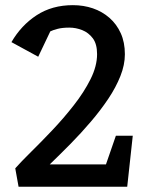

<svg xmlns="http://www.w3.org/2000/svg" viewBox="-20 -710 562 730"><path d="M50.6 0 38 -70Q59.8 -94.8 97.9 -132.3Q136 -169.7 178.9 -215Q221.8 -260.2 260.7 -310Q299.7 -359.7 324.4 -409.3Q349.1 -459 349.1 -504.1Q349.1 -542.8 332.9 -564.4Q316.6 -586 292.6 -595.5Q268.6 -605 243.6 -605Q217 -605 199.1 -600.3Q181.3 -595.7 171.2 -590.7L125.3 -494.3L23.5 -549.8Q60.5 -613.8 119.3 -652.1Q178.1 -690.4 257 -690.4Q297.7 -690.4 333.2 -678.3Q368.7 -666.1 396.1 -642.2Q423.5 -618.2 439.1 -583.7Q454.8 -549.1 454.8 -503.8Q454.8 -463.5 437.8 -420.8Q420.9 -378 391.7 -334.4Q362.5 -290.8 325.5 -247.5Q288.5 -204.1 248.4 -163.3Q208.2 -122.6 169.2 -85H382.9L420.6 -194H484.8L463.7 0Z"/></svg>

Font: Kreon Light
Style: Regular
Weight: 300
Designer: Julia Petretta
Foundry: Julia Petretta and Eli Heuer
Version: Version 2.002